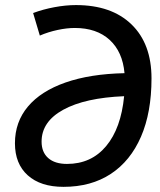

<svg xmlns="http://www.w3.org/2000/svg" viewBox="-20 -723 626 753"><path d="M273.4 -613.3Q242.2 -613.3 205.8 -605.5Q169.4 -597.7 136.2 -583.5L109.9 -671.9Q148.9 -686.5 193.4 -694.8Q237.8 -703.1 277.8 -703.1Q417.5 -703.1 495.8 -627.2Q574.2 -551.3 574.2 -415.5Q574.2 -282.2 533 -187Q491.7 -91.8 414.6 -41Q337.4 9.8 229 9.8Q139.2 9.8 88.9 -35.4Q38.6 -80.6 38.6 -161.1Q38.6 -244.6 89.6 -305.2Q140.6 -365.7 236.8 -399.4Q333 -433.1 468.3 -436Q460.9 -520 409.9 -566.7Q358.9 -613.3 273.4 -613.3ZM466.8 -345.7Q313.5 -339.4 228.3 -292.7Q143.1 -246.1 143.1 -167.5Q143.1 -126 169.2 -103Q195.3 -80.1 242.7 -80.1Q337.9 -80.1 396.2 -149.9Q454.6 -219.7 466.8 -345.7Z"/></svg>

Font: Cascadia Mono PL
Style: Italic
Weight: 400
Italic angle: -10°
Monospace: yes
Designer: Aaron Bell
Foundry: Saja Typeworks
Version: Version 2404.023; ttfautohint (v1.8.4)